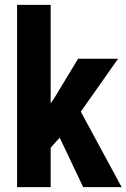

<svg xmlns="http://www.w3.org/2000/svg" viewBox="-20 -770 520 790"><path d="M225.6 -203.6 188.5 -162.1V0H50.3V-750H188.5V-344.7L205.6 -370.1L301.3 -528.3H465.8L312.5 -310.5L480.5 0H322.3Z"/></svg>

Font: TypoPRO Roboto
Style: Bold
Weight: 700
Designer: Google
Version: Version 2.136; 2016